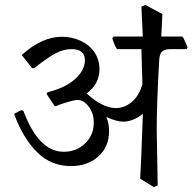

<svg xmlns="http://www.w3.org/2000/svg" viewBox="-20 -724 780 778"><path d="M737 -525H672Q647 -525 636.5 -515Q626 -505 625 -478Q615 -306 615 -198L619 27L603 34L548 0Q554 -121 553 -107L559 -263Q541 -248 520 -239.5Q499 -231 481 -231Q452 -231 411 -250Q422 -224 422 -193Q422 -129 378.5 -90Q335 -51 267 -51Q187 -51 130.5 -107Q74 -163 38 -260L39 -264L67 -278L75 -274Q137 -109 238 -109Q290 -109 325 -143Q360 -177 360 -227Q360 -265 339.5 -292Q319 -319 294 -319Q278 -319 221 -300Q214 -296 202 -293L169 -343L172 -350Q245 -368 284.5 -404Q324 -440 324 -480Q324 -525 270 -525Q238 -525 205.5 -508Q173 -491 119 -448H110L68 -501Q150 -575 230 -575Q270 -575 305 -559.5Q340 -544 361.5 -514Q383 -484 383 -443Q383 -384 331 -345Q397 -286 449 -286Q484 -286 513.5 -310.5Q543 -335 557 -382L553 -525H454Q443 -542 435 -569L440 -576H718L723 -571L740 -533ZM569 -704 638 -667 632 -547H560L553 -697Z"/></svg>

Font: Sahitya
Style: Regular
Weight: 400
Designer: Juan Pablo del Peral
Foundry: Juan Pablo del Peral (http://www.huertatipografica.com)
Version: Version 1.001;PS 001.000;hotconv 1.0.70;makeotf.lib2.5.58329